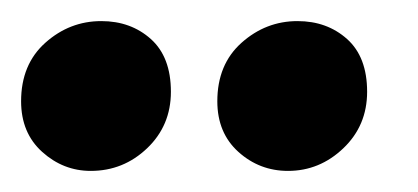

<svg xmlns="http://www.w3.org/2000/svg" viewBox="-143 -706 396 182"><path d="M130 -544Q103 -544 83 -562Q63 -580 63 -610Q63 -645 86 -665.5Q109 -686 139 -686Q167 -686 186 -669Q205 -652 205 -619Q205 -587 182.5 -565.5Q160 -544 130 -544ZM-57 -544Q-83 -544 -103 -562Q-123 -580 -123 -610Q-123 -645 -100 -665.5Q-77 -686 -47 -686Q-19 -686 0 -669Q19 -652 19 -619Q19 -587 -3.5 -565.5Q-26 -544 -57 -544Z"/></svg>

Font: Alkatra SemiBold
Style: Regular
Weight: 600
Designer: Suman Bhandary
Version: Version 1.100;gftools[0.9.22]